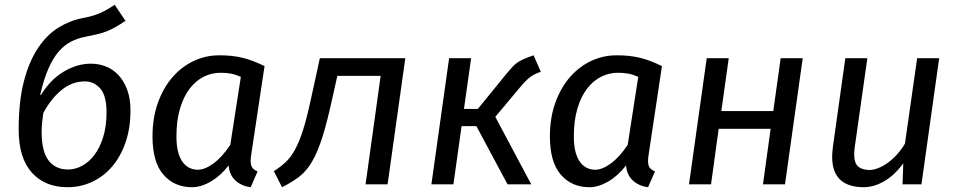

<svg xmlns="http://www.w3.org/2000/svg" viewBox="-20 -770 4001 802"><path d="M335 -616Q304 -610 276.5 -596Q249 -582 225.5 -555Q202 -528 182.5 -484Q163 -440 148 -374L151 -373Q189 -436 245 -470Q301 -504 360 -504Q393 -504 423 -492Q453 -480 475.5 -455.5Q498 -431 511.5 -394.5Q525 -358 525 -309Q525 -235 504.5 -175.5Q484 -116 448.5 -74.5Q413 -33 365 -10.5Q317 12 262 12Q168 12 113 -49Q58 -110 58 -229Q58 -347 80 -431Q102 -515 139.5 -570.5Q177 -626 225.5 -655.5Q274 -685 328 -695Q365 -702 393.5 -713.5Q422 -725 459 -750L504 -683Q482 -668 463.5 -657.5Q445 -647 426.5 -639.5Q408 -632 386 -627Q364 -622 335 -616ZM335 -430Q281 -430 237 -394Q193 -358 161 -298Q158 -279 156 -259.5Q154 -240 154 -218Q154 -137 183 -99.5Q212 -62 264 -62Q294 -62 323 -77.5Q352 -93 374.5 -123Q397 -153 411 -197.5Q425 -242 425 -301Q425 -370 399 -400Q373 -430 335 -430Z M1030 -128Q1027 -110 1027 -99Q1027 -79 1034 -69.5Q1041 -60 1056 -54L1027 12Q988 7 963 -16.5Q938 -40 935 -79Q902 -36 861 -12Q820 12 782 12Q708 12 662.5 -40.5Q617 -93 617 -200Q617 -278 639.5 -340.5Q662 -403 700 -447Q738 -491 788.5 -515Q839 -539 896 -539Q924 -539 947 -536.5Q970 -534 991.5 -529Q1013 -524 1035.5 -515.5Q1058 -507 1085 -494ZM806 -61Q836 -61 872 -87.5Q908 -114 942 -165L986 -449Q963 -459 944.5 -462.5Q926 -466 901 -466Q864 -466 831 -449.5Q798 -433 772.5 -400Q747 -367 732 -317Q717 -267 717 -200Q717 -162 724 -135.5Q731 -109 743.5 -92.5Q756 -76 772 -68.5Q788 -61 806 -61Z M1124 -55Q1152 -73 1173 -92.5Q1194 -112 1212 -144.5Q1230 -177 1246 -227.5Q1262 -278 1279 -357L1316 -527H1673L1599 0H1507L1570 -453H1389L1369 -363Q1347 -262 1327 -198.5Q1307 -135 1283.5 -95Q1260 -55 1230 -32Q1200 -9 1158 12Z M1782 0 1856 -527H1948L1918 -315H1976L2094 -460Q2109 -478 2120 -490Q2131 -502 2143 -510Q2155 -518 2170.5 -524.5Q2186 -531 2209 -539L2239 -470Q2213 -462 2194 -447.5Q2175 -433 2152 -405L2049 -282L2199 0H2100L1970 -243H1908L1874 0Z M2690 -128Q2687 -110 2687 -99Q2687 -79 2694 -69.5Q2701 -60 2716 -54L2687 12Q2648 7 2623 -16.5Q2598 -40 2595 -79Q2562 -36 2521 -12Q2480 12 2442 12Q2368 12 2322.5 -40.5Q2277 -93 2277 -200Q2277 -278 2299.5 -340.5Q2322 -403 2360 -447Q2398 -491 2448.5 -515Q2499 -539 2556 -539Q2584 -539 2607 -536.5Q2630 -534 2651.5 -529Q2673 -524 2695.5 -515.5Q2718 -507 2745 -494ZM2466 -61Q2496 -61 2532 -87.5Q2568 -114 2602 -165L2646 -449Q2623 -459 2604.5 -462.5Q2586 -466 2561 -466Q2524 -466 2491 -449.5Q2458 -433 2432.5 -400Q2407 -367 2392 -317Q2377 -267 2377 -200Q2377 -162 2384 -135.5Q2391 -109 2403.5 -92.5Q2416 -76 2432 -68.5Q2448 -61 2466 -61Z M3167 0 3199 -232H2982L2950 0H2858L2932 -527H3024L2993 -306H3210L3241 -527H3333L3259 0Z M3750 0 3753 -88Q3717 -38 3673.5 -13Q3630 12 3588 12Q3523 12 3489.5 -19.5Q3456 -51 3456 -115Q3456 -133 3459 -156L3511 -527H3603L3551 -160Q3548 -140 3548 -126Q3548 -89 3564.5 -74.5Q3581 -60 3613 -60Q3629 -60 3649 -68Q3669 -76 3689 -90.5Q3709 -105 3727.5 -125.5Q3746 -146 3760 -170L3811 -527H3903L3829 0Z"/></svg>

Font: Yekcdsyqcyvpieeyorgstswgcgt
Style: Regular
Weight: 400
Italic angle: -8°
Designer: Carrois Corporate & Edenspiekermann
Foundry: Carrois Corporate GbR & Edenspiekermann AG
Version: Version 2.001